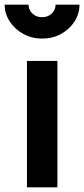

<svg xmlns="http://www.w3.org/2000/svg" viewBox="-67 -806 362 826"><path d="M49 0H180V-544H49ZM114 -640Q159 -640 195.5 -660Q232 -680 253.5 -713.5Q275 -747 275 -786H172Q172 -763 155.5 -747.5Q139 -732 114 -732Q89 -732 72.5 -747.5Q56 -763 56 -786H-47Q-47 -747 -25 -713.5Q-3 -680 33.5 -660Q70 -640 114 -640Z"/></svg>

Font: Plus Jakarta Sans
Style: Bold
Weight: 700
Designer: Gumpita Rahayu
Foundry: Tokotype
Version: Version 2.004; ttfautohint (v1.8.3)